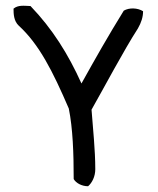

<svg xmlns="http://www.w3.org/2000/svg" viewBox="-20 -633 548 667"><path d="M477 -594C477 -574 471 -555 459 -534C411 -460 339 -324 298 -252C303 -184 311 -113 311 -45C311 -20 300 2 286 14C264 14 244 3 236 -11C236 -100 233 -187 219 -256C163 -386 116 -479 45 -544C28 -560 27 -584 27 -603C43 -616 62 -613 86 -612C162 -533 217 -445 263 -343C312 -431 355 -507 410 -596C429 -607 458 -606 477 -594Z"/></svg>

Font: Snowfall
Style: Rev
Weight: 400
Designer: Jasper
Foundry: Cannot Into Space Fonts
Version: Version 0.9